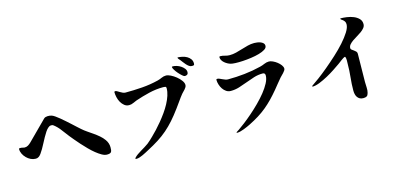

<svg xmlns="http://www.w3.org/2000/svg" viewBox="-72 -1368 4145 1950"><g transform="rotate(-15 2000.0 -393.0)"><path d="M373 -593Q380 -600 390 -603Q400 -606 411.5 -606.5Q423 -607 434 -605.5Q445 -604 454 -601Q467 -597 487.5 -583Q508 -569 531.5 -549.5Q555 -530 581 -507Q607 -484 630.5 -462.5Q654 -441 674 -422.5Q694 -404 707 -393Q733 -370 762 -350.5Q791 -331 819.5 -311Q848 -291 874.5 -268.5Q901 -246 921 -218Q948 -180 948 -136Q948 -119 946.5 -107.5Q945 -96 940 -88Q935 -80 924 -76.5Q913 -73 895 -73Q871 -73 842.5 -89Q814 -105 783 -130Q752 -155 721 -186.5Q690 -218 662 -249Q634 -280 611 -308Q588 -336 573 -354Q544 -390 514.5 -430.5Q485 -471 447 -500Q440 -505 436.5 -506Q433 -507 425 -507Q411 -507 405 -503.5Q399 -500 389 -492Q375 -480 360 -457.5Q345 -435 330 -408Q315 -381 300 -352Q285 -323 270.5 -298Q256 -273 242 -254Q228 -235 215 -228Q207 -223 200.5 -221.5Q194 -220 184 -220Q158 -220 133.5 -232Q109 -244 89.5 -263.5Q70 -283 58 -307.5Q46 -332 46 -358Q46 -365 54 -366Q62 -367 72 -365.5Q82 -364 91.5 -361.5Q101 -359 105 -359Q126 -359 142.5 -369Q159 -379 173 -393Z M1844 -841Q1866 -840 1891.5 -834.5Q1917 -829 1938 -817Q1959 -805 1973 -786Q1987 -767 1987 -740Q1987 -724 1980 -721.5Q1973 -719 1960 -719Q1945 -719 1931 -729Q1917 -739 1904.5 -753Q1892 -767 1881 -782Q1870 -797 1862 -807Q1856 -814 1849.5 -821Q1843 -828 1840 -837ZM1865 -639Q1856 -639 1838.5 -654.5Q1821 -670 1803.5 -690Q1786 -710 1773.5 -730.5Q1761 -751 1761 -760Q1761 -765 1765 -765.5Q1769 -766 1773 -766Q1791 -766 1813 -759Q1835 -752 1854.5 -739Q1874 -726 1887.5 -709Q1901 -692 1901 -671Q1901 -654 1890.5 -646.5Q1880 -639 1865 -639ZM1131 -665Q1131 -674 1141 -674Q1150 -674 1161 -667.5Q1172 -661 1184.5 -653.5Q1197 -646 1211 -639.5Q1225 -633 1239 -633Q1326 -633 1414 -639.5Q1502 -646 1587 -667Q1610 -673 1632.5 -683.5Q1655 -694 1680 -694Q1700 -694 1728.5 -680Q1757 -666 1783.5 -644.5Q1810 -623 1828.5 -598Q1847 -573 1847 -551Q1847 -539 1841 -528.5Q1835 -518 1826.5 -508.5Q1818 -499 1809 -490Q1800 -481 1793 -473Q1767 -441 1744 -407.5Q1721 -374 1696 -341Q1651 -280 1610 -233.5Q1569 -187 1524 -148Q1479 -109 1426.5 -75.5Q1374 -42 1307 -7Q1294 0 1277 9Q1260 18 1241.5 26.5Q1223 35 1205.5 40.5Q1188 46 1173 46Q1155 46 1167 32Q1179 18 1198.5 4.5Q1218 -9 1239.5 -22Q1261 -35 1282.5 -48Q1304 -61 1320 -73Q1337 -86 1352.5 -101Q1368 -116 1384 -131Q1409 -155 1438.5 -186.5Q1468 -218 1498 -254.5Q1528 -291 1556.5 -331Q1585 -371 1606.5 -411.5Q1628 -452 1641 -491.5Q1654 -531 1654 -567Q1654 -583 1643.5 -585Q1633 -587 1622 -587Q1547 -587 1472 -569Q1397 -551 1327 -527Q1307 -520 1286.5 -510Q1266 -500 1243 -500Q1214 -500 1193 -517Q1172 -534 1158 -558.5Q1144 -583 1137.5 -612Q1131 -641 1131 -665Z M2253 -731Q2253 -741 2262 -741Q2287 -741 2311 -733.5Q2335 -726 2360 -726Q2395 -726 2428.5 -734.5Q2462 -743 2495.5 -753.5Q2529 -764 2562.5 -772.5Q2596 -781 2631 -781Q2644 -781 2662 -778.5Q2680 -776 2696 -770Q2712 -764 2723.5 -753Q2735 -742 2735 -724Q2735 -703 2710.5 -687.5Q2686 -672 2647.5 -661Q2609 -650 2563 -643.5Q2517 -637 2473.5 -634.5Q2430 -632 2395 -633.5Q2360 -635 2345 -640Q2331 -644 2315 -652.5Q2299 -661 2285 -673Q2271 -685 2262 -700Q2253 -715 2253 -731ZM2164 -518Q2164 -527 2174 -527Q2186 -527 2198 -521.5Q2210 -516 2223.5 -510Q2237 -504 2251 -498.5Q2265 -493 2280 -493Q2366 -493 2454.5 -502.5Q2543 -512 2627 -533Q2652 -539 2676.5 -550Q2701 -561 2727 -561Q2744 -561 2767 -550.5Q2790 -540 2810.5 -524Q2831 -508 2845.5 -488.5Q2860 -469 2860 -451Q2860 -442 2853 -431.5Q2846 -421 2836 -410Q2826 -399 2816 -389.5Q2806 -380 2800 -373Q2777 -347 2756 -320Q2735 -293 2713 -267Q2673 -219 2636 -181Q2599 -143 2559.5 -110.5Q2520 -78 2474.5 -49.5Q2429 -21 2373 7Q2359 14 2341 22Q2323 30 2303.5 37.5Q2284 45 2265 50Q2246 55 2231 55Q2221 55 2222.5 52Q2224 49 2229.5 44.5Q2235 40 2242 36.5Q2249 33 2251 31Q2279 12 2320.5 -20Q2362 -52 2407.5 -91.5Q2453 -131 2498 -176Q2543 -221 2579 -266Q2615 -311 2637.5 -354Q2660 -397 2660 -433Q2660 -460 2634 -460Q2586 -460 2541.5 -446Q2497 -432 2453.5 -415.5Q2410 -399 2366.5 -385.5Q2323 -372 2277 -372Q2251 -372 2230 -386Q2209 -400 2194.5 -421.5Q2180 -443 2172 -469Q2164 -495 2164 -518Z M3484 -407Q3476 -405 3465.5 -398.5Q3455 -392 3443.5 -383.5Q3432 -375 3421.5 -367Q3411 -359 3404 -354Q3377 -335 3337 -308.5Q3297 -282 3253 -258Q3209 -234 3166.5 -217Q3124 -200 3091 -199L3087 -203L3090 -209Q3119 -228 3167 -263.5Q3215 -299 3270 -345Q3325 -391 3381.5 -442.5Q3438 -494 3483.5 -545Q3529 -596 3558 -642Q3587 -688 3587 -722Q3587 -741 3579.5 -752Q3572 -763 3563.5 -770Q3555 -777 3547.5 -781.5Q3540 -786 3540 -792Q3540 -796 3545 -796Q3572 -796 3608 -791Q3644 -786 3676.5 -773Q3709 -760 3731.5 -737.5Q3754 -715 3754 -680Q3754 -658 3739.5 -640Q3725 -622 3703.5 -606.5Q3682 -591 3657 -576.5Q3632 -562 3610.5 -547Q3589 -532 3574.5 -515Q3560 -498 3560 -477Q3560 -467 3569.5 -460Q3579 -453 3590 -445.5Q3601 -438 3610.5 -428.5Q3620 -419 3620 -404Q3620 -329 3618 -255.5Q3616 -182 3616 -107Q3616 -80 3618 -49.5Q3620 -19 3613 7Q3607 31 3594.5 39Q3582 47 3558 47Q3536 47 3521 38.5Q3506 30 3496.5 16Q3487 2 3483 -16Q3479 -34 3479 -53Q3479 -122 3486.5 -191Q3494 -260 3494 -329Q3494 -337 3494.5 -347Q3495 -357 3495 -367.5Q3495 -378 3493.5 -388Q3492 -398 3489 -405Z"/></g></svg>

Font: SoukouMincho
Style: Regular
Weight: 400
Designer: Dr. Ken Lunde (project architect, glyph set definition & overall production); Masataka HATTORI  (production & ideograph 
Foundry: Adobe Systems Incorporated
Version: Version 1.00